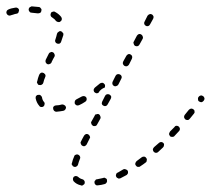

<svg xmlns="http://www.w3.org/2000/svg" viewBox="-24 -576 662 603"><path d="M234 7Q236 6 237 5Q239 4 240 3Q242 1 242 -1Q243 -5 241 -8Q239 -12 235 -13Q227 -15 222 -20Q221 -21 219 -22Q217 -23 215 -23Q213 -23 212 -23Q210 -22 208 -21Q205 -18 205 -14Q205 -10 207 -7Q216 3 230 6Q232 7 234 7ZM311 -3Q313 -6 312 -10Q312 -12 311 -14Q309 -15 308 -16Q306 -17 304 -18Q302 -18 300 -17Q290 -15 281 -13Q279 -13 277 -12Q276 -11 275 -9Q273 -8 273 -6Q272 -4 273 -2Q273 2 277 5Q280 7 284 6Q295 5 305 2Q309 1 311 -3ZM376 -29Q377 -30 378 -32Q378 -34 378 -36Q378 -38 377 -40Q375 -43 371 -44Q367 -46 363 -44Q354 -39 346 -34Q342 -33 341 -29Q339 -25 341 -21Q342 -19 343 -18Q345 -17 347 -16Q348 -15 350 -15Q352 -16 354 -16Q364 -21 373 -26Q375 -27 376 -29ZM201 -60Q202 -58 203 -57Q204 -55 205 -54Q207 -53 209 -52Q213 -51 216 -53Q220 -55 221 -59Q223 -67 227 -77Q229 -81 227 -85Q225 -89 222 -90Q218 -92 214 -90Q210 -89 209 -85Q204 -74 202 -64Q201 -62 201 -60ZM437 -73Q438 -77 435 -80Q434 -82 432 -83Q431 -84 429 -84Q427 -84 425 -84Q423 -83 421 -82Q413 -76 405 -70Q402 -67 401 -63Q400 -59 403 -56Q404 -54 406 -53Q407 -52 409 -52Q411 -52 413 -52Q415 -52 417 -54Q425 -59 434 -66Q437 -68 437 -73ZM491 -120Q492 -124 489 -127Q486 -130 482 -130Q478 -130 475 -127Q467 -120 460 -114Q457 -111 456 -107Q456 -103 459 -99Q460 -98 462 -97Q464 -96 466 -96Q468 -96 470 -97Q471 -97 473 -99Q481 -106 488 -113Q491 -116 491 -120ZM234 -139 230 -131Q228 -128 230 -124Q231 -120 235 -118Q238 -116 242 -117Q246 -119 248 -122L252 -130L257 -140Q258 -142 259 -144Q259 -146 258 -148Q258 -150 256 -151Q255 -153 253 -154Q250 -156 246 -155Q242 -153 240 -150ZM540 -167Q541 -169 541 -171Q541 -173 540 -175Q539 -177 538 -178Q535 -181 531 -181Q526 -181 524 -177Q517 -170 510 -163Q509 -161 508 -159Q507 -157 507 -155Q507 -153 508 -152Q509 -150 510 -148Q513 -146 517 -146Q522 -146 524 -149Q531 -156 538 -164Q540 -166 540 -167ZM263 -187Q264 -183 268 -181Q269 -180 271 -180Q273 -180 275 -180Q277 -181 279 -182Q280 -183 281 -185L291 -203Q293 -207 291 -211Q290 -215 287 -217Q285 -218 283 -218Q281 -218 279 -217Q277 -217 275 -216Q274 -214 273 -212L263 -194Q261 -191 263 -187ZM587 -222Q587 -224 587 -226Q587 -228 586 -230Q585 -231 583 -233Q580 -235 576 -235Q572 -234 569 -231Q563 -223 556 -215Q554 -212 554 -208Q555 -204 558 -201Q561 -199 565 -199Q569 -199 572 -203Q578 -211 585 -219Q586 -220 587 -222ZM181 -232Q184 -236 183 -240Q182 -244 178 -246Q175 -248 171 -248Q161 -245 152 -245Q148 -245 145 -242Q142 -239 143 -235Q143 -231 146 -228Q149 -225 153 -225Q164 -226 175 -228Q179 -229 181 -232ZM102 -241Q103 -240 105 -240Q107 -240 109 -240Q111 -241 113 -242Q116 -245 116 -249Q117 -253 114 -256Q109 -262 108 -270Q107 -274 103 -277Q100 -279 96 -278Q94 -278 92 -277Q91 -276 89 -274Q88 -272 88 -270Q88 -268 88 -267Q91 -253 99 -244Q100 -242 102 -241ZM296 -253Q295 -251 296 -250Q296 -248 298 -246Q299 -245 301 -244Q304 -242 308 -243Q312 -244 314 -248L324 -266Q326 -270 325 -274Q323 -277 320 -279Q316 -281 312 -280Q308 -279 306 -275L297 -257Q296 -255 296 -253ZM248 -262Q249 -266 247 -270Q245 -273 241 -274Q237 -275 233 -273Q224 -268 216 -264Q212 -262 211 -258Q210 -254 211 -250Q213 -247 217 -245Q221 -244 225 -246Q234 -250 243 -256Q247 -258 248 -262ZM618 -268Q617 -272 614 -274Q610 -277 606 -276Q602 -275 600 -272L599 -271Q597 -268 598 -263Q598 -259 602 -257Q605 -255 609 -255Q613 -256 616 -260Q619 -264 618 -268ZM294 -295Q299 -299 305 -301Q306 -304 306 -307Q306 -310 304 -312Q301 -316 297 -316Q293 -316 290 -314Q282 -307 274 -301Q271 -298 270 -294Q270 -290 272 -287Q275 -284 279 -283Q283 -283 286 -285V-286Q289 -291 294 -295ZM329 -312Q330 -308 334 -306Q338 -304 342 -306Q346 -307 348 -311L357 -329Q359 -332 358 -336Q357 -340 353 -342Q349 -344 345 -343Q341 -342 339 -338L330 -320Q328 -316 329 -312ZM92 -317Q93 -315 94 -313Q95 -312 96 -310Q98 -309 100 -309Q104 -308 107 -310Q111 -312 112 -316Q114 -325 118 -334Q119 -336 119 -338Q119 -340 118 -342Q117 -344 115 -345Q114 -347 112 -347Q108 -349 104 -347Q101 -345 99 -341Q95 -331 93 -321Q92 -319 92 -317ZM362 -375Q364 -371 367 -369Q371 -367 375 -368Q379 -370 381 -373L390 -391Q392 -395 391 -399Q390 -403 386 -405Q383 -407 379 -406Q375 -404 373 -401L363 -383Q361 -379 362 -375ZM125 -399 120 -389Q119 -387 119 -385Q119 -383 119 -381Q120 -379 121 -378Q122 -376 124 -375Q128 -373 132 -375Q136 -376 138 -380V-381L143 -391Q145 -394 147 -398Q149 -402 147 -406Q146 -410 142 -412Q140 -412 138 -413Q137 -413 135 -412Q133 -411 131 -410Q130 -409 129 -407Q127 -403 125 -399ZM396 -438Q397 -434 400 -432Q404 -430 408 -431Q412 -432 414 -436L424 -454Q426 -458 424 -462Q423 -466 419 -468Q416 -470 412 -469Q408 -467 406 -464L396 -445Q394 -442 396 -438ZM149 -448Q149 -446 150 -444Q151 -442 152 -441Q154 -440 156 -439Q159 -438 163 -439Q167 -441 168 -445Q172 -456 175 -466Q175 -468 175 -470Q175 -472 173 -473Q172 -475 171 -476Q169 -477 167 -478Q163 -479 160 -476Q156 -474 155 -470Q153 -461 150 -452Q149 -450 149 -448ZM429 -501Q430 -497 434 -495Q437 -493 441 -494Q445 -495 447 -499L457 -517Q459 -521 458 -525Q456 -529 453 -531Q451 -531 449 -532Q447 -532 445 -531Q443 -531 442 -529Q440 -528 439 -526L430 -508Q428 -505 429 -501ZM155 -508Q157 -507 159 -507Q161 -506 163 -507Q165 -507 166 -509Q168 -510 169 -512Q170 -513 170 -515Q170 -517 170 -519Q169 -521 168 -523Q161 -532 150 -538Q148 -539 146 -540Q144 -540 142 -539Q140 -539 138 -538Q137 -536 136 -535Q134 -531 135 -527Q136 -523 140 -521Q148 -516 152 -510Q153 -509 155 -508ZM28 -533Q30 -533 31 -534Q33 -535 34 -537Q35 -539 35 -541Q36 -543 36 -544Q35 -549 31 -551Q28 -553 24 -552Q10 -550 2 -546Q0 -545 -1 -544Q-3 -542 -3 -541Q-4 -539 -4 -537Q-4 -535 -3 -533Q-1 -529 2 -528Q6 -526 10 -528Q13 -529 17 -530Q22 -532 28 -533ZM103 -536Q106 -539 106 -543Q107 -545 106 -547Q106 -548 104 -550Q103 -552 101 -553Q100 -554 98 -554Q88 -555 76 -556Q74 -556 73 -555Q71 -554 69 -553Q68 -552 67 -550Q66 -548 66 -546Q66 -542 69 -539Q71 -536 76 -536Q86 -535 95 -534Q99 -534 103 -536Z"/></svg>

Font: FRB American Cursive Dashed Light
Style: Italic
Weight: 300
Italic angle: -25°
Version: Version 2.0;Modular Font Editor K font №1